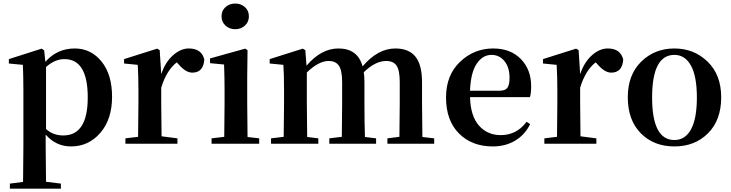

<svg xmlns="http://www.w3.org/2000/svg" viewBox="-20 -831 4228 1110"><path d="M246.1 -443.4V-85Q287.1 -47.9 345.7 -47.9Q487.3 -47.9 487.3 -267.6Q487.3 -489.3 352.5 -489.3Q296.9 -489.3 246.1 -443.4ZM235.4 -540 242.2 -473.6Q310.5 -550.8 412.1 -550.8Q505.9 -550.8 566.9 -475.6Q627.9 -400.4 627.9 -271.5Q627.9 -141.6 560.1 -63Q492.2 15.6 390.6 15.6Q303.7 15.6 244.1 -52.7V15.6Q244.1 75.2 246.1 219.7L332 230.5V259.8H37.1V230.5L113.3 220.7Q115.2 76.2 115.2 15.6V-305.7Q115.2 -384.8 112.3 -456.1L31.2 -463.9V-489.3L220.7 -549.8Z M903.3 -541 912.1 -402.3Q935.5 -471.7 980 -511.2Q1024.4 -550.8 1071.3 -550.8Q1145.5 -550.8 1161.1 -487.3Q1156.2 -411.1 1091.8 -411.1Q1053.7 -411.1 1012.7 -459L1002 -470.7Q942.4 -423.8 912.1 -324.2V-235.4Q912.1 -156.2 914.1 -43L1005.9 -31.2V0H705.1V-31.2L778.3 -40Q780.3 -153.3 780.3 -235.4V-306.6Q780.3 -392.6 776.4 -456.1L697.3 -463.9V-489.3L888.7 -549.8Z M1260.7 -736.3Q1260.7 -769.5 1283.7 -790Q1306.6 -810.5 1339.8 -810.5Q1373 -810.5 1396 -790Q1418.9 -769.5 1418.9 -736.3Q1418.9 -704.1 1396 -683.1Q1373 -662.1 1339.8 -662.1Q1306.6 -662.1 1283.7 -683.1Q1260.7 -704.1 1260.7 -736.3ZM1411.1 -39.1 1478.5 -31.2V0H1203.1V-31.2L1276.4 -40Q1278.3 -153.3 1278.3 -235.4V-305.7Q1278.3 -382.8 1275.4 -458L1194.3 -465.8V-493.2L1397.5 -549.8L1411.1 -541L1409.2 -384.8V-235.4Q1409.2 -152.3 1411.1 -39.1Z M2421.9 -39.1 2490.2 -31.2V0H2219.7V-31.2L2289.1 -40Q2291 -153.3 2291 -235.4V-357.4Q2291 -424.8 2272.5 -451.7Q2253.9 -478.5 2212.9 -478.5Q2149.4 -478.5 2083 -413.1Q2086.9 -390.6 2086.9 -357.4V-235.4Q2086.9 -124 2089.8 -39.1L2154.3 -31.2V0H1883.8V-31.2L1956.1 -40Q1958 -153.3 1958 -235.4V-356.4Q1958 -422.9 1939.5 -450.7Q1920.9 -478.5 1879.9 -478.5Q1822.3 -478.5 1753.9 -412.1V-235.4Q1753.9 -152.3 1755.9 -39.1L1820.3 -31.2V0H1546.9V-31.2L1620.1 -40Q1622.1 -153.3 1622.1 -235.4V-306.6Q1622.1 -409.2 1618.2 -456.1L1539.1 -463.9V-489.3L1730.5 -549.8L1745.1 -541L1752 -451.2Q1836.9 -550.8 1936.5 -550.8Q2047.9 -550.8 2076.2 -447.3Q2164.1 -550.8 2265.6 -550.8Q2343.8 -550.8 2381.8 -503.4Q2419.9 -456.1 2419.9 -355.5V-235.4Q2419.9 -152.3 2421.9 -39.1Z M2697.3 -306.6H2868.2Q2901.4 -306.6 2913.6 -323.7Q2925.8 -340.8 2925.8 -380.9Q2925.8 -441.4 2896.5 -477.5Q2867.2 -513.7 2821.3 -513.7Q2770.5 -513.7 2735.8 -462.4Q2701.2 -411.1 2697.3 -306.6ZM3043.9 -269.5H2697.3Q2700.2 -160.2 2749 -105Q2797.9 -49.8 2875 -49.8Q2966.8 -49.8 3024.4 -127L3044.9 -113.3Q3014.6 -51.8 2958.5 -18.1Q2902.3 15.6 2829.1 15.6Q2708 15.6 2633.3 -59.6Q2558.6 -134.8 2558.6 -267.6Q2558.6 -396.5 2639.6 -473.6Q2720.7 -550.8 2831.1 -550.8Q2931.6 -550.8 2991.2 -489.7Q3050.8 -428.7 3050.8 -332Q3050.8 -293 3043.9 -269.5Z M3325.2 -541 3334 -402.3Q3357.4 -471.7 3401.9 -511.2Q3446.3 -550.8 3493.2 -550.8Q3567.4 -550.8 3583 -487.3Q3578.1 -411.1 3513.7 -411.1Q3475.6 -411.1 3434.6 -459L3423.8 -470.7Q3364.3 -423.8 3334 -324.2V-235.4Q3334 -156.2 3335.9 -43L3427.7 -31.2V0H3127V-31.2L3200.2 -40Q3202.1 -153.3 3202.1 -235.4V-306.6Q3202.1 -392.6 3198.2 -456.1L3119.1 -463.9V-489.3L3310.5 -549.8Z M3878.9 15.6Q3759.8 15.6 3684.6 -60.5Q3609.4 -136.7 3609.4 -268.6Q3609.4 -398.4 3687 -474.6Q3764.6 -550.8 3878.9 -550.8Q3992.2 -550.8 4070.8 -474.6Q4149.4 -398.4 4149.4 -268.6Q4149.4 -136.7 4073.2 -60.5Q3997.1 15.6 3878.9 15.6ZM3878.9 -21.5Q3941.4 -21.5 3975.1 -83.5Q4008.8 -145.5 4008.8 -267.6Q4008.8 -389.6 3974.6 -451.7Q3940.4 -513.7 3878.9 -513.7Q3750 -513.7 3750 -267.6Q3750 -21.5 3878.9 -21.5Z"/></svg>

Font: GenRyuMin TW TTF Bold
Style: Regular
Weight: 700
Version: Version 1.300